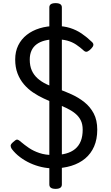

<svg xmlns="http://www.w3.org/2000/svg" viewBox="-20 -1056 708 1226"><path d="M320 19Q283 19 245.5 10.5Q208 2 173 -14Q138 -30 107.5 -53Q77 -76 55 -105Q48 -116 48 -125.5Q48 -135 63 -148Q79 -163 87.5 -164.5Q96 -166 115 -149Q136 -131 164.5 -111.5Q193 -92 231.5 -79Q270 -66 320 -66Q366 -66 401 -75.5Q436 -85 460 -105Q484 -125 496 -155.5Q508 -186 508 -228Q508 -263 495.5 -288Q483 -313 459.5 -332Q436 -351 403.5 -366.5Q371 -382 331 -397Q296 -410 259.5 -427Q223 -444 190.5 -466Q158 -488 132.5 -518Q107 -548 92 -587Q77 -626 77 -676Q77 -727 96.5 -766.5Q116 -806 151 -833.5Q186 -861 233.5 -875.5Q281 -890 337 -890Q387 -890 427 -877.5Q467 -865 501 -842Q535 -819 567 -788Q578 -778 576 -767.5Q574 -757 563 -746Q551 -733 539.5 -727.5Q528 -722 517 -731Q492 -754 466.5 -771Q441 -788 410 -796.5Q379 -805 337 -805Q297 -805 266 -797Q235 -789 213.5 -773Q192 -757 181 -732.5Q170 -708 170 -676Q170 -635 183 -606Q196 -577 220 -555.5Q244 -534 277.5 -518Q311 -502 352 -488Q394 -473 438 -453Q482 -433 519 -403.5Q556 -374 578.5 -331.5Q601 -289 601 -228Q601 -167 581 -121Q561 -75 524 -44Q487 -13 435 3Q383 19 320 19ZM335 150Q295 150 295 122V-1009Q295 -1036 335 -1036Q375 -1036 375 -1009V122Q375 150 335 150Z"/></svg>

Font: Playwrite AT
Style: Regular
Weight: 400
Designer: Veronika Burian, José Scaglione
Foundry: TypeTogether
Version: Version 1.002